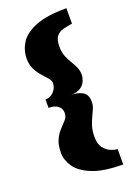

<svg xmlns="http://www.w3.org/2000/svg" viewBox="-152 -727 657 925"><g transform="rotate(-20 176.5 -264.5)"><path d="M313 136Q213 136 155.5 112.5Q98 89 74 53.5Q50 18 50 -18Q50 -60 62.5 -86Q75 -112 91.5 -129Q108 -146 120.5 -160.5Q133 -175 133 -193Q133 -208 126 -219Q119 -230 105 -236.5Q91 -243 68 -243V-286Q86 -286 99.5 -295Q113 -304 121 -318.5Q129 -333 129 -349Q129 -361 117 -375Q105 -389 89.5 -406Q74 -423 62 -446.5Q50 -470 50 -502Q50 -544 73 -581Q96 -618 153 -641.5Q210 -665 313 -665V-586Q288 -582 266 -576.5Q244 -571 231 -554.5Q218 -538 218 -502Q218 -473 226.5 -452Q235 -431 245.5 -414Q256 -397 264.5 -379Q273 -361 273 -338Q273 -324 266 -307Q259 -290 241 -277.5Q223 -265 191 -265Q224 -265 249 -251.5Q274 -238 274 -199Q274 -182 267 -165.5Q260 -149 251 -130.5Q242 -112 235 -89Q228 -66 228 -35Q228 1 243.5 21Q259 41 279 49Q299 57 313 57Z"/></g></svg>

Font: Alumni Sans Thin Black
Style: Regular
Weight: 900
Version: Version 1.018